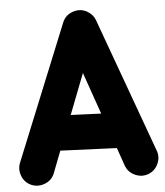

<svg xmlns="http://www.w3.org/2000/svg" viewBox="-56 -775 784 913"><g transform="rotate(-5 336.0 -319.0)"><path d="M55.7 80.6Q24.4 66.4 12.2 33.4Q0 0.5 13.7 -30.8L276.4 -677.2Q291 -710.4 326.7 -721.9Q362.3 -733.4 393.6 -715.8Q420.9 -700.2 431.2 -673.3L664.6 -30.8Q677.2 1 663.1 33.2Q648.9 65.4 617.2 78.1Q585.4 90.3 553.2 76.4Q521 62.5 508.3 30.8L477.5 -57.6L208.5 -68.8L167 38.6Q153.3 69.8 120.1 82Q86.9 94.2 55.7 80.6ZM347.7 -427.2 272.5 -233.4 417.5 -227.5Z"/></g></svg>

Font: Mikhak-DS2-FD Black
Style: Regular
Weight: 900
Designer: Amin Abedi
Version: Version 3.2